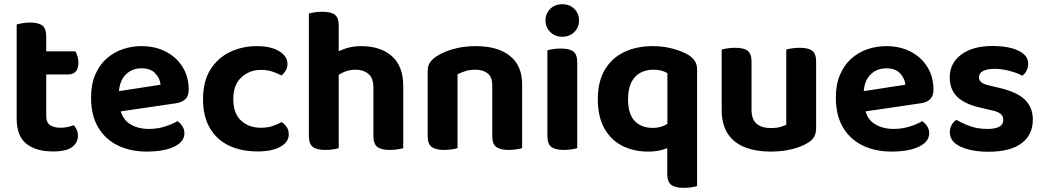

<svg xmlns="http://www.w3.org/2000/svg" viewBox="-20 -716 5036 926"><path d="M60.4 -264H202.9V-155.1Q202.9 -125.8 221.2 -112.8Q239.6 -99.9 272.5 -99.9Q288.1 -99.9 305.6 -103.4Q323 -106.9 335.6 -112.1Q343.7 -103.2 349.8 -90.7Q355.9 -78.1 355.9 -61.1Q355.9 -28.5 328.1 -7Q300.3 14.4 235.8 14.4Q153.1 14.4 106.7 -23Q60.4 -60.4 60.4 -145.1ZM150.4 -356.9V-468.3H343.4Q348.6 -460.1 353.3 -445.4Q358.1 -430.7 358.1 -413.6Q358.1 -384.1 344.8 -370.5Q331.5 -356.9 308.9 -356.9ZM202.9 -238.3H60.4V-598.1Q69.6 -600.8 87.2 -604.1Q104.8 -607.3 124.7 -607.3Q165.5 -607.3 184.2 -592.7Q202.9 -578.2 202.9 -540Z M508.3 -170.8 502.9 -268.6 754.5 -307.4Q751.9 -337.6 729.2 -362.1Q706.6 -386.6 662.2 -386.6Q615.9 -386.6 585.3 -355.2Q554.7 -323.8 553.3 -265.7L557.6 -199.7Q566.7 -143.8 605.1 -119Q643.5 -94.2 697.7 -94.2Q739.7 -94.2 776.5 -106.1Q813.3 -117.9 835.5 -131.8Q850 -122.7 859.7 -107.1Q869.4 -91.6 869.4 -73.9Q869.4 -45 845.8 -24.9Q822.1 -4.9 781.3 5.1Q740.5 15.1 688 15.1Q610.3 15.1 549.5 -13.9Q488.7 -43 454 -101Q419.2 -159 419.2 -245.4Q419.2 -308.8 439.3 -355.7Q459.3 -402.7 493.4 -433Q527.6 -463.3 571 -478.4Q614.5 -493.5 661.8 -493.5Q729.9 -493.5 781 -466.4Q832.1 -439.3 861.1 -392.1Q890.1 -344.9 890.1 -283.5Q890.1 -253 873.7 -237.4Q857.3 -221.9 828 -217.8Z M1238.3 -378.9Q1183.1 -378.9 1144.1 -342.8Q1105.1 -306.8 1105.1 -237.8Q1105.1 -169.1 1142.6 -134.5Q1180.1 -99.9 1237.6 -99.9Q1271 -99.9 1295.8 -108.5Q1320.7 -117.2 1338.4 -127.2Q1355.1 -115.5 1363.8 -101.6Q1372.6 -87.6 1372.6 -67.5Q1372.6 -31 1332.5 -8.3Q1292.5 14.4 1222.7 14.4Q1143.7 14.4 1084.2 -13.9Q1024.8 -42.1 992 -98.6Q959.2 -155.1 959.2 -237.8Q959.2 -323.8 994.8 -380.4Q1030.3 -437 1089.4 -465.3Q1148.6 -493.5 1218.5 -493.5Q1286.9 -493.5 1326.7 -468.9Q1366.5 -444.4 1366.5 -407.4Q1366.5 -390.4 1358.1 -376.1Q1349.7 -361.8 1337.9 -351.8Q1319.5 -361.9 1294.8 -370.4Q1270 -378.9 1238.3 -378.9Z M1924.8 -203.3H1780.9V-293.1Q1780.9 -339.6 1756.6 -359.8Q1732.3 -379.9 1695.7 -379.9Q1663 -379.9 1637 -367.7Q1611 -355.6 1592.2 -340.2L1587.9 -456.4Q1611.2 -469.8 1645.3 -481.6Q1679.5 -493.5 1721.6 -493.5Q1815.2 -493.5 1870 -445.3Q1924.8 -397.1 1924.8 -300.8ZM1469.7 -264H1613.6V-1.3Q1604.3 1.4 1586.9 4.3Q1569.4 7.1 1548.9 7.1Q1508 7.1 1488.8 -7.4Q1469.7 -21.9 1469.7 -60.1ZM1780.9 -263.7 1924.8 -263.4V-1.3Q1915.5 1.4 1897.9 4.3Q1880.3 7.1 1860.1 7.1Q1818.9 7.1 1799.9 -7.4Q1780.9 -21.9 1780.9 -60.1ZM1613.6 -189.5H1469.7V-650.8Q1478.9 -653.6 1496.5 -656.4Q1514.1 -659.3 1534.7 -659.3Q1576.2 -659.3 1594.9 -645.1Q1613.6 -630.9 1613.6 -592Z M2498.1 -310.7V-215.8H2354.1V-306Q2354.1 -344.2 2331.9 -362.1Q2309.6 -379.9 2272.9 -379.9Q2247.1 -379.9 2225.7 -373.4Q2204.3 -367 2186.6 -357.5V-215.8H2042.7V-372.7Q2042.7 -398 2053.3 -414Q2063.9 -429.9 2084.2 -443.7Q2115.9 -465 2165.3 -479.3Q2214.7 -493.5 2274.4 -493.5Q2381 -493.5 2439.5 -446.3Q2498.1 -399.1 2498.1 -310.7ZM2042.7 -262.3H2186.6V-1.3Q2177.3 1.4 2159.9 4.3Q2142.4 7.1 2121.9 7.1Q2081 7.1 2061.8 -7.4Q2042.7 -21.9 2042.7 -60.1ZM2354.1 -262.3H2498.1V-1.3Q2488.8 1.4 2471.2 4.3Q2453.6 7.1 2433.4 7.1Q2392.2 7.1 2373.2 -7.4Q2354.1 -21.9 2354.1 -60.1Z M2610.8 -617.2Q2610.8 -650.3 2633.6 -673Q2656.4 -695.6 2691.9 -695.6Q2727.7 -695.6 2750.2 -673Q2772.7 -650.3 2772.7 -617.2Q2772.7 -584.9 2750.2 -561.8Q2727.7 -538.8 2691.9 -538.8Q2656.4 -538.8 2633.6 -561.8Q2610.8 -584.9 2610.8 -617.2ZM2620 -264H2763.9V-1.3Q2754.6 1.4 2737.1 4.3Q2719.7 7.1 2699.2 7.1Q2658.3 7.1 2639.1 -7.4Q2620 -21.9 2620 -60.1ZM2763.9 -189.5H2620V-473.5Q2629.2 -476.2 2646.8 -479.1Q2664.4 -481.9 2684.9 -481.9Q2726.5 -481.9 2745.2 -467.7Q2763.9 -453.6 2763.9 -414.4Z M3342 -72.2 3198.8 -72.5V-363.2Q3188.2 -370 3171.2 -374.9Q3154.3 -379.9 3132 -379.9Q3095.4 -379.9 3067.7 -364.7Q3040.1 -349.6 3024.6 -318.1Q3009.1 -286.6 3009.1 -237.2Q3009.1 -165.8 3041.1 -132.5Q3073.1 -99.2 3128.2 -99.2Q3156.4 -99.2 3177.9 -108.1Q3199.3 -117.1 3213.5 -129.1V-9.2Q3195.6 1.2 3168 8.2Q3140.3 15.1 3107 15.1Q3036.3 15.1 2981.2 -12.7Q2926.2 -40.6 2894.7 -96.9Q2863.2 -153.2 2863.2 -237.2Q2863.2 -322.7 2896.8 -379.4Q2930.5 -436.2 2990 -464.8Q3049.6 -493.5 3128.6 -493.5Q3182.3 -493.5 3229.1 -480Q3275.9 -466.6 3301.9 -449.9Q3320.5 -438.1 3331.2 -421.5Q3342 -405 3342 -380.6ZM3198.1 -90.8 3342 -91.4V181.6Q3332.8 184.3 3315.2 187.1Q3297.6 190 3277.3 190Q3236.2 190 3217.1 175.3Q3198.1 160.6 3198.1 122.5Z M3460.7 -186V-259.3H3604.6V-187.2Q3604.6 -140.2 3629 -119.3Q3653.4 -98.4 3697.1 -98.4Q3725 -98.4 3743.8 -103.7Q3762.5 -109.1 3772.1 -114.5V-259.3H3916.1V-97.6Q3916.1 -73.8 3907 -57Q3898 -40.3 3877 -27.6Q3845.7 -8.2 3799.4 3.5Q3753.1 15.1 3696.1 15.1Q3625.8 15.1 3572.6 -5.8Q3519.3 -26.7 3490 -71.1Q3460.7 -115.5 3460.7 -186ZM3916.1 -213.7H3772.1V-477Q3781.4 -479.8 3799 -482.6Q3816.6 -485.5 3836.8 -485.5Q3878.7 -485.5 3897.4 -471.3Q3916.1 -457.1 3916.1 -417.9ZM3604.6 -213.7H3460.7V-477Q3469.9 -479.8 3487.5 -482.6Q3505.1 -485.5 3525.7 -485.5Q3567.2 -485.5 3585.9 -471.3Q3604.6 -457.1 3604.6 -417.9Z M4100.3 -170.8 4094.9 -268.6 4346.5 -307.4Q4343.9 -337.6 4321.2 -362.1Q4298.6 -386.6 4254.2 -386.6Q4207.9 -386.6 4177.3 -355.2Q4146.7 -323.8 4145.3 -265.7L4149.6 -199.7Q4158.7 -143.8 4197.1 -119Q4235.5 -94.2 4289.7 -94.2Q4331.7 -94.2 4368.5 -106.1Q4405.3 -117.9 4427.5 -131.8Q4442 -122.7 4451.7 -107.1Q4461.4 -91.6 4461.4 -73.9Q4461.4 -45 4437.8 -24.9Q4414.1 -4.9 4373.3 5.1Q4332.5 15.1 4280 15.1Q4202.3 15.1 4141.5 -13.9Q4080.7 -43 4046 -101Q4011.2 -159 4011.2 -245.4Q4011.2 -308.8 4031.3 -355.7Q4051.3 -402.7 4085.4 -433Q4119.6 -463.3 4163 -478.4Q4206.5 -493.5 4253.8 -493.5Q4321.9 -493.5 4373 -466.4Q4424.1 -439.3 4453.1 -392.1Q4482.1 -344.9 4482.1 -283.5Q4482.1 -253 4465.7 -237.4Q4449.3 -221.9 4420 -217.8Z M4961.3 -138.6Q4961.3 -66.1 4906.9 -25.1Q4852.4 15.8 4748.5 15.8Q4666.1 15.8 4613.5 -8.4Q4560.9 -32.6 4560.9 -77.6Q4560.9 -98.1 4569.9 -113.5Q4578.8 -129 4592.6 -138.1Q4621 -121.2 4658 -107.7Q4695.1 -94.2 4743.2 -94.2Q4818.8 -94.2 4818.8 -137.9Q4818.8 -156.3 4805.2 -167.3Q4791.6 -178.3 4761.9 -184.2L4716.5 -194.9Q4637.8 -211.3 4599.1 -246.7Q4560.5 -282.1 4560.5 -343.3Q4560.5 -411.9 4616.3 -453Q4672 -494.2 4767.1 -494.2Q4815.6 -494.2 4854.5 -484.7Q4893.4 -475.2 4916.1 -456.1Q4938.8 -437.1 4938.8 -409.1Q4938.8 -389.7 4930.8 -374.8Q4922.9 -359.8 4910.5 -350.5Q4899.2 -357.8 4877.2 -365.6Q4855.1 -373.3 4828.7 -378.7Q4802.3 -384.1 4778.7 -384.1Q4742.5 -384.1 4721.9 -373.9Q4701.3 -363.6 4701.3 -343.3Q4701.3 -329.1 4712.8 -319.3Q4724.4 -309.6 4754.2 -303L4796.2 -293.1Q4884.1 -272.9 4922.7 -235.5Q4961.3 -198.2 4961.3 -138.6Z"/></svg>

Font: Baloo Bhaina 2
Style: Regular
Weight: 400
Designer: Yesha Goshar, Manish Minz, Shuchita Grover and Ek Type
Foundry: Ek Type
Version: Version 1.700